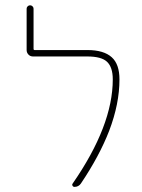

<svg xmlns="http://www.w3.org/2000/svg" viewBox="-20 -733 540 729"><path d="M262.7 -23.4Q257.8 -23.4 255.4 -27.8Q252.9 -32.2 255.9 -36.1Q408.2 -255.9 408.2 -431.6Q408.2 -478.5 385.7 -499Q364.3 -518.6 311.5 -518.6H105.5Q94.7 -518.6 87.9 -525.9Q81.1 -533.2 81.1 -543V-700.2Q81.1 -705.1 85 -709Q88.9 -712.9 94.2 -712.9Q99.6 -712.9 103.5 -709Q107.4 -705.1 107.4 -700.2V-547.9Q107.4 -543 111.3 -543H311.5Q374 -543 404.3 -515.6Q433.6 -489.3 433.6 -431.6Q433.6 -338.9 394.5 -236.3Q357.4 -140.6 287.1 -36.1Q278.3 -23.4 262.7 -23.4Z"/></svg>

Font: Rounded-L Mgen+ 2m thin
Style: Regular
Weight: 100
Designer: [Source Han Sans]
Ryoko NISHIZUKA  (kana & ideographs); Paul D. Hunt (Latin, Greek & Cyrillic); Wenlong ZHANG  (bopomofo
Version: Version 1.059.20150602